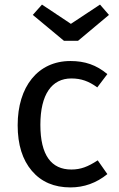

<svg xmlns="http://www.w3.org/2000/svg" viewBox="-20 -805 518 837"><path d="M289 -701 163 -785 123 -740 259 -627H320L455 -740L416 -785ZM287 -539C145 -539 57 -427 57 -259C57 -174 78 -108 119 -60C160 -12 216 12 287 12C346 12 400 -7 448 -46L406 -106C363 -78 332 -66 291 -66C204 -66 156 -128 156 -261C156 -394 206 -463 291 -463C334 -463 367 -451 404 -424L448 -482C400 -522 350 -539 287 -539Z"/></svg>

Font: Fira Sans
Style: Regular
Weight: 400
Designer: Carrois Corporate & Edenspiekermann AG
Foundry: Carrois Corporate GbR & Edenspiekermann AG
Version: Version 4.203